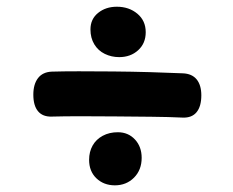

<svg xmlns="http://www.w3.org/2000/svg" viewBox="-20 -602 690 568"><path d="M520.6 -254.1Q479.6 -256.1 427.6 -256.6Q375.6 -257.1 321.1 -257.6Q266.6 -258.1 217.6 -258.1Q168.6 -258.1 133.6 -257.1Q106.6 -256.1 92.6 -272.8Q78.6 -289.4 78.6 -322Q78.6 -353 92.6 -371.1Q106.6 -389.1 133.6 -390.1Q165.6 -391.1 213.1 -391.1Q260.6 -391.1 315.1 -390.6Q369.6 -390.1 423.1 -388.6Q476.6 -387.1 520.6 -385.1Q547.8 -384.1 561.7 -367.2Q575.6 -350.2 575.6 -320Q575.6 -287.4 561.7 -270.3Q547.8 -253.1 520.6 -254.1ZM319.6 -53.7Q286.7 -53.9 265.1 -74.6Q243.6 -95.3 243.6 -129.1Q243.6 -152.8 253.9 -171.3Q264.3 -189.8 283.9 -200.3Q303.4 -210.8 328.6 -210.8Q359.4 -210.8 379.3 -189.3Q399.1 -167.9 399.1 -135.1Q399.1 -99.2 376.4 -76.4Q353.7 -53.7 319.6 -53.7ZM332.6 -433Q309.7 -433 290 -442.6Q270.3 -452.2 258.9 -471Q247.6 -489.8 247.6 -514.9Q247.6 -545.6 270.2 -563.8Q292.8 -582.1 325.6 -582.1Q361.7 -582.1 386.4 -561.4Q411.1 -540.8 411.1 -506.7Q411.1 -473.8 388.7 -453.4Q366.3 -433 332.6 -433Z"/></svg>

Font: Playpen Sans Thai
Style: Regular
Weight: 400
Designer: Sirin Gunkloy, Laura Meseguer, Veronika Burian, José Scaglione
Foundry: TypeTogether
Version: Version 2.000